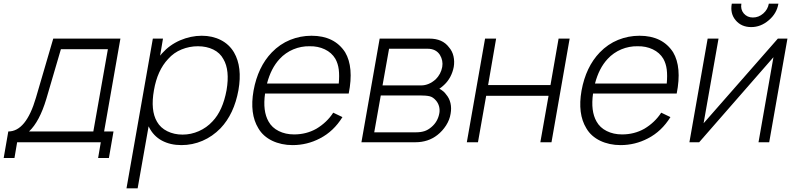

<svg xmlns="http://www.w3.org/2000/svg" viewBox="-42 -772 4306 1042"><path d="M523 -58.5H574L549 85.5H490.5L505 0H51L36.5 85.5H-22L3 -58.5Q99.5 -58.5 153 -241.5L247 -562.5H611.5ZM543.5 -505H288.5L209.5 -235.5Q172.5 -112 115.5 -58.5H464.5Z M1252 -282.5Q1228.5 -153.5 1155 -76Q1111 -31 1056.8 -7.8Q1002.5 15.5 942.5 15.5Q882 15.5 836.2 -9.2Q790.5 -34 766.5 -82.5L764.5 -86.5L705 250H644.5L787.5 -562.5H842.5L827 -470L837.5 -482.5Q878 -528 935 -553Q993.5 -578 1053 -578Q1110.5 -578 1156.2 -554.8Q1202 -531.5 1228 -487.5Q1274 -408.5 1252 -282.5ZM1187.5 -282.5Q1206 -391 1170.5 -451Q1152 -485.5 1115.5 -503.2Q1079 -521 1032 -521Q986.5 -521 943.8 -503.8Q901 -486.5 870.5 -452Q812 -390 793.5 -282.5Q774 -173 810 -111.5Q829 -78 866 -59.8Q903 -41.5 949 -41.5Q971.5 -41.5 993.8 -46.2Q1016 -51 1037 -60.2Q1058 -69.5 1076.8 -82.8Q1095.5 -96 1111.5 -113.5Q1167 -171.5 1187.5 -282.5Z M1415.5 -112.5Q1434 -79 1470.8 -60.8Q1507.5 -42.5 1554 -42.5Q1620 -42.5 1674.5 -73Q1703 -90 1726 -111.8Q1749 -133.5 1766.5 -160.5L1816.5 -136.5Q1768.5 -59 1694.5 -21Q1625 15.5 1545.5 15.5Q1515.5 15.5 1487.5 9.5Q1459.5 3.5 1435.5 -8Q1411.5 -19.5 1392.2 -36.5Q1373 -53.5 1360 -76Q1312 -154.5 1334 -280Q1357.5 -409 1433 -487.5Q1477 -533 1532.5 -555.5Q1588 -578 1648.5 -578Q1773 -578 1831 -488.5Q1879 -407.5 1850.5 -264.5H1396.5Q1383 -169 1415.5 -112.5ZM1407 -318.5H1796.5Q1800.5 -362 1796.5 -394.5Q1792.5 -427 1778 -453Q1758 -486.5 1720.8 -504.2Q1683.5 -522 1638 -521Q1615.5 -521.5 1593.2 -517.2Q1571 -513 1550 -504.2Q1529 -495.5 1510 -482.2Q1491 -469 1475.5 -452Q1428.5 -401.5 1407 -318.5Z M2288 -562.5Q2359.5 -562.5 2394.5 -515.5Q2413 -494.5 2419.2 -466.5Q2425.5 -438.5 2420.5 -408.5Q2415 -380 2401.8 -355Q2388.5 -330 2367.5 -310.5Q2359.5 -303.5 2353.2 -298.2Q2347 -293 2342.5 -290.5Q2368 -276.5 2379 -259.5Q2396.5 -239.5 2402.8 -212.2Q2409 -185 2403.5 -155Q2398.5 -122 2378.8 -91.2Q2359 -60.5 2332 -39.5Q2282 0 2212 0H1919.5L2018.5 -562.5ZM2034 -308.5H2243.5Q2285.5 -308.5 2322.5 -341.5Q2351 -370 2358 -408.5Q2364 -443 2345.5 -474Q2324 -507.5 2278.5 -507.5H2069.5ZM1989 -54H2217.5Q2241.5 -54 2261.2 -60.2Q2281 -66.5 2299.5 -82.5Q2334.5 -112 2342.5 -158.5Q2345.5 -177 2340.8 -194.8Q2336 -212.5 2324.5 -226Q2308.5 -245 2290 -249.5Q2271 -254 2238 -254H2024.5Z M3049.5 -562.5 2951 0H2890.5L2935 -252H2596.5L2552 0H2491.5L2590.5 -562.5H2650.5L2607 -310.5H2945.5L2989.5 -562.5Z M3195.5 -112.5Q3214 -79 3250.8 -60.8Q3287.5 -42.5 3334 -42.5Q3400 -42.5 3454.5 -73Q3483 -90 3506 -111.8Q3529 -133.5 3546.5 -160.5L3596.5 -136.5Q3548.5 -59 3474.5 -21Q3405 15.5 3325.5 15.5Q3295.5 15.5 3267.5 9.5Q3239.5 3.5 3215.5 -8Q3191.5 -19.5 3172.2 -36.5Q3153 -53.5 3140 -76Q3092 -154.5 3114 -280Q3137.5 -409 3213 -487.5Q3257 -533 3312.5 -555.5Q3368 -578 3428.5 -578Q3553 -578 3611 -488.5Q3659 -407.5 3630.5 -264.5H3176.5Q3163 -169 3195.5 -112.5ZM3187 -318.5H3576.5Q3580.5 -362 3576.5 -394.5Q3572.5 -427 3558 -453Q3538 -486.5 3500.8 -504.2Q3463.5 -522 3418 -521Q3395.5 -521.5 3373.2 -517.2Q3351 -513 3330 -504.2Q3309 -495.5 3290 -482.2Q3271 -469 3255.5 -452Q3208.5 -401.5 3187 -318.5Z M4182.5 -752Q4173.5 -698.5 4130 -662Q4087 -625 4035 -625Q3981.5 -625 3950.5 -662Q3919.5 -698.5 3929.5 -752H3981.5Q3976 -721 3994.5 -699Q4013.5 -677 4044 -677Q4075.5 -677 4100.5 -699Q4125 -720.5 4130.5 -752ZM4132.5 0H4074.5L4155.5 -461.5L3752.5 0H3699.5L3798.5 -562.5H3857.5L3776.5 -103L4179.5 -562.5H4231.5Z"/></svg>

Font: Russisch Sans Light
Style: Italic
Weight: 300
Italic angle: -10°
Designer: Michael Sharanda (font) & Cristiano Sobral (main changes)
Foundry: Michael Sharanda
Version: Version 2.00;September 8, 2020;FontCreator 13.0.0.2681 64-bi